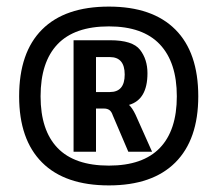

<svg xmlns="http://www.w3.org/2000/svg" viewBox="-20 -762 659 582"><path d="M310 -742Q442 -742 511.5 -672.5Q581 -603 581 -470Q581 -339 511.5 -269.5Q442 -200 310 -200Q177 -200 107.5 -269.5Q38 -339 38 -470Q38 -603 107.5 -672.5Q177 -742 310 -742ZM310 -260Q413 -260 464.5 -313.5Q516 -367 516 -470Q516 -573 464.5 -627.5Q413 -682 310 -682Q206 -682 154.5 -628Q103 -574 103 -470Q103 -367 154.5 -313.5Q206 -260 310 -260ZM427 -540Q427 -460 371 -444Q381 -435 391 -414L441 -302H369L322 -412Q318 -424 311.5 -428.5Q305 -433 295 -433H271V-302H203V-640H314Q382 -640 404.5 -611Q427 -582 427 -540ZM358 -536Q358 -589 313 -589H271V-483H313Q358 -483 358 -536Z"/></svg>

Font: Arya
Style: Bold
Weight: 700
Designer: Eduardo Rodriguez Tunni, Modular Infotech
Foundry: Eduardo Rodriguez Tunni, Modular Infotech
Version: Version 1.002